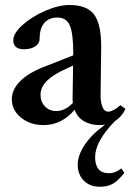

<svg xmlns="http://www.w3.org/2000/svg" viewBox="-20 -480 518 754"><path d="M150.9 11.2Q98.6 11.2 62.5 -18.1Q26.4 -47.4 26.4 -90.3Q26.4 -127.9 58.6 -160.6Q90.8 -193.4 152.3 -217.3L267.6 -262.7V-272Q267.6 -350.1 253.9 -380.6Q240.2 -411.1 205.1 -411.1Q171.9 -411.1 153.8 -389.6Q135.7 -368.2 135.7 -329.1Q135.7 -309.6 118.9 -298.1Q102.1 -286.6 73.7 -286.6Q32.2 -286.6 32.2 -322.3Q32.2 -349.1 68.8 -382.1Q105.5 -415 158 -437.7Q210.4 -460.4 252.4 -460.4Q320.8 -460.4 349.1 -423.6Q377.4 -386.7 377.4 -296.4Q377.4 -264.2 375 -106.9Q374.5 -80.6 382.1 -61Q389.6 -41.5 405.8 -41.5Q414.1 -41.5 427.5 -48.6Q440.9 -55.7 452.6 -66.9L472.7 -52.2Q458 -21 431.2 -4.4Q353.5 75.7 353.5 136.7Q353.5 200.2 407.7 200.2Q433.6 200.2 456.5 181.2L468.3 198.7Q444.8 229 423.8 241.2Q402.8 253.4 372.1 253.4Q332.5 253.4 308.8 229Q285.2 204.6 285.2 167Q285.2 129.4 313.5 87.6Q341.8 45.9 393.1 9.3Q383.8 11.2 370.6 11.2Q336.4 11.2 310.3 -3.7Q284.2 -18.6 272.9 -49.3Q223.1 11.2 150.9 11.2ZM139.2 -107.4Q139.2 -80.1 156.7 -62Q174.3 -43.9 200.7 -43.9Q235.8 -43.9 266.1 -75.7Q264.6 -88.9 265.1 -101.1Q265.6 -121.6 266.1 -162.1Q266.6 -202.6 267.1 -222.7L236.8 -208.5Q187 -186 163.1 -161.6Q139.2 -137.2 139.2 -107.4Z"/></svg>

Font: Elstob 8pt SemiBold
Style: Regular
Weight: 600
Designer: Peter S. Baker
Version: Version 1.015